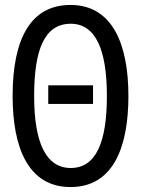

<svg xmlns="http://www.w3.org/2000/svg" viewBox="-20 -746 570 776"><path d="M265 10C436 10 499 -148 499 -358C499 -568 434 -726 265 -726C105 -726 31 -591 31 -358C31 -151 93 10 265 10ZM266 -67C165 -67 118 -171 118 -358C118 -544 159 -650 266 -650C366 -650 412 -546 412 -358C412 -169 367 -67 266 -67ZM175 -326H356V-401H175Z"/></svg>

Font: Noto Sans Mono Condensed
Style: Regular
Weight: 400
Width: 3
Designer: Monotype Design Team
Foundry: Monotype Imaging Inc.
Version: Version 2.014